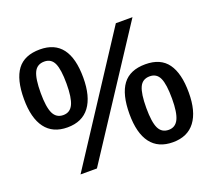

<svg xmlns="http://www.w3.org/2000/svg" viewBox="-119 -851 1127 1016"><g transform="rotate(-20 444.5 -343.5)"><path d="M196.8 -695.3Q362.3 -695.3 362.3 -476.6Q362.3 -370.6 320.1 -314Q277.8 -257.3 194.8 -257.3Q112.3 -257.3 70.3 -313.5Q28.3 -369.6 28.3 -476.6Q28.3 -586.9 68.8 -641.1Q109.4 -695.3 196.8 -695.3ZM716.3 -688 265.6 0H173.3L622.6 -688ZM268.1 -476.6Q268.1 -556.6 252 -591.8Q235.8 -627 196.8 -627Q155.8 -627 139.2 -592Q122.6 -557.1 122.6 -476.6Q122.6 -397.5 139.6 -361.8Q156.7 -326.2 195.8 -326.2Q234.4 -326.2 251.2 -362.1Q268.1 -397.9 268.1 -476.6ZM859.9 -211.4Q859.9 -105.5 817.4 -49.1Q774.9 7.3 692.4 7.3Q609.9 7.3 567.9 -48.1Q525.9 -103.5 525.9 -211.4Q525.9 -321.3 566.4 -376Q606.9 -430.7 694.3 -430.7Q779.8 -430.7 819.8 -375.2Q859.9 -319.8 859.9 -211.4ZM765.6 -211.4Q765.6 -292.5 749.5 -327.6Q733.4 -362.8 694.3 -362.8Q653.3 -362.8 637 -327.1Q620.6 -291.5 620.6 -211.4Q620.6 -130.9 637.5 -96.4Q654.3 -62 693.4 -62Q731.4 -62 748.5 -97.7Q765.6 -133.3 765.6 -211.4Z"/></g></svg>

Font: Arimo SemiBold
Style: Regular
Weight: 600
Designer: Steve Matteson
Foundry: Monotype Imaging Inc.
Version: Version 1.33